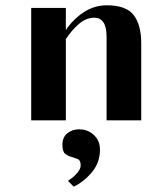

<svg xmlns="http://www.w3.org/2000/svg" viewBox="-20 -455 579 726"><path d="M98 0V-425H229V-341Q255 -381 295.5 -408Q336 -435 384 -435Q457 -435 485.5 -398Q514 -361 514 -292V0H383V-314Q383 -326 381.5 -339.5Q380 -353 375 -363.5Q370 -374 361 -381Q352 -388 336 -388Q306 -388 278.5 -364.5Q251 -341 229 -307V0ZM279 34Q312 34 335 55.5Q358 77 358 111Q358 159 328.5 195Q299 231 259 251L237 229Q243 225 251.5 218.5Q260 212 267.5 204Q275 196 280 187.5Q285 179 285 170Q285 151 274 146.5Q263 142 250.5 138.5Q238 135 227 127Q216 119 216 92Q216 64 234.5 49Q253 34 279 34Z"/></svg>

Font: Gamine
Style: Bold
Weight: 700
Designer: Tapiwanashe Sebastian Garikayi
Version: Version 1.000